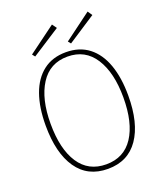

<svg xmlns="http://www.w3.org/2000/svg" viewBox="-145 -881 840 987"><g transform="rotate(-20 275.0 -387.0)"><path d="M275 11Q165 11 107 -73Q49 -157 49 -308Q49 -406 74.5 -477.5Q100 -549 150.5 -588Q201 -627 275 -627Q349 -627 399.5 -588Q450 -549 475.5 -477.5Q501 -406 501 -308Q501 -157 443 -73Q385 11 275 11ZM275 -14Q372 -14 423 -91.5Q474 -169 474 -308Q474 -443 423 -523Q372 -603 275 -603Q178 -603 127 -523Q76 -443 76 -308Q76 -169 127 -91.5Q178 -14 275 -14ZM316 -660 304 -675 452 -785 469 -760ZM120 -660 108 -675 257 -785 275 -760Z"/></g></svg>

Font: Inconsolata SemiExpanded ExtraLight
Style: Regular
Weight: 200
Width: 6
Monospace: yes
Designer: Raph Levien, Cyreal, Brenton Simpson
Foundry: Raph Levien, Cyreal, Google
Version: Version 3.001; ttfautohint (v1.8.2.53-6de2)